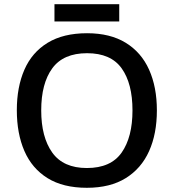

<svg xmlns="http://www.w3.org/2000/svg" viewBox="-20 -883 826 913"><path d="M726 -358Q726 -247 689 -164.5Q652 -82 578 -36Q504 10 393 10Q280 10 206 -36Q132 -82 96 -165Q60 -248 60 -359Q60 -469 96 -551.5Q132 -634 206.5 -679.5Q281 -725 394 -725Q504 -725 578 -679.5Q652 -634 689 -551.5Q726 -469 726 -358ZM176 -358Q176 -231 228.5 -157.5Q281 -84 393 -84Q507 -84 558.5 -157.5Q610 -231 610 -358Q610 -486 558.5 -558Q507 -630 394 -630Q281 -630 228.5 -558Q176 -486 176 -358ZM547 -863V-781H239V-863Z"/></svg>

Font: Noto Sans Sora Sompeng Medium
Style: Regular
Weight: 500
Designer: Monotype Design Team. David Williams.
Foundry: Monotype Imaging Inc.
Version: Version 2.101; ttfautohint (v1.8.4.7-5d5b)